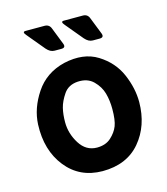

<svg xmlns="http://www.w3.org/2000/svg" viewBox="-107 -778 763 878"><g transform="rotate(-15 274.5 -339.5)"><path d="M270.7 15.7Q162.7 15 99 -65.2Q35.3 -145.3 40.3 -266.7Q43.7 -342.3 91.5 -414Q139.3 -485.7 228.3 -507.7Q323.7 -529 389.7 -487.8Q455.7 -446.7 484.7 -379.5Q513.7 -312.3 513.7 -246.7Q513 -134.7 449.5 -59.5Q386 15.7 270.7 15.7ZM273.7 -95Q315.3 -95 340.5 -118Q365.7 -141 376.2 -168Q386.7 -195 386.7 -248Q386.7 -288 377.2 -322.3Q367.7 -356.7 340 -384.2Q312.3 -411.7 265.7 -409Q221 -406 198.8 -373.3Q176.7 -340.7 169.5 -311.2Q162.3 -281.7 162.3 -244Q162.3 -191 192.2 -143.2Q222 -95.3 273.7 -95ZM163 -593.3 95 -675Q77.3 -695 96 -695H185.7Q208.3 -695 216 -673L247.3 -593.3Q254.7 -573.3 232.7 -573.3H200.7Q180.3 -573.3 163 -593.3ZM344.3 -593.3 276.3 -675Q258.7 -695 277.3 -695H367Q389.7 -695 397.3 -673L428.7 -593.3Q436 -573.3 414 -573.3H382Q361.7 -573.3 344.3 -593.3Z"/></g></svg>

Font: Vivano Light
Style: Regular
Weight: 300
Designer: Joe Prince, Josias Burgherr
Version: Version 2.064;September 19, 2022;FontCreator 14.0.0.2877 64-